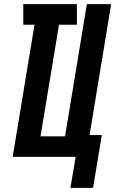

<svg xmlns="http://www.w3.org/2000/svg" viewBox="-20 -755 555 924"><path d="M319 149 344 0H41L146 -636H92V-735H350V-636H264L175 -99H293L398 -735H515L411 -105H470L428 149Z"/></svg>

Font: Iosevka SS18 Extrabold
Style: Italic
Weight: 800
Italic angle: -9°
Monospace: yes
Designer: Belleve Invis
Foundry: Belleve Invis
Version: Version 25.1.1; ttfautohint (v1.8.4)